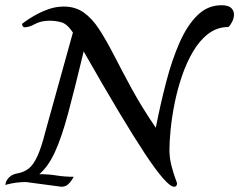

<svg xmlns="http://www.w3.org/2000/svg" viewBox="-49 -709 912 732"><path d="M232 -35Q232 -35 226.5 -25.5Q221 -16 211 -6.5Q201 3 185 3L50 -15Q31 -15 12 -12.5Q-7 -10 -29 -4Q-29 -4 -26.5 -13.5Q-24 -23 -13 -34Q-2 -45 22 -49Q43 -53 60.5 -66.5Q78 -80 93.5 -113.5Q109 -147 124 -207L229 -585Q207 -618 185 -624Q163 -630 141 -630Q107 -630 84.5 -617.5Q62 -605 45 -605Q40 -605 37.5 -609.5Q35 -614 35 -618Q35 -618 48.5 -628Q62 -638 85 -651Q108 -664 136 -674Q164 -684 194 -684Q238 -684 270 -661.5Q302 -639 329 -597.5Q356 -556 385.5 -498.5Q415 -441 453 -371Q491 -301 545 -222Q563 -314 585 -398Q607 -482 636 -547.5Q665 -613 704 -651Q743 -689 795 -689Q822 -689 832.5 -678.5Q843 -668 843 -654Q843 -641 837 -628Q831 -615 822 -606Q779 -606 745.5 -580.5Q712 -555 687 -512.5Q662 -470 644.5 -418.5Q627 -367 616.5 -314Q606 -261 601.5 -215Q597 -169 597 -138Q597 -107 604.5 -78Q612 -49 619 -30Q626 -11 626 -11Q626 3 615 3Q587 3 503 -124Q419 -251 270 -513Q236 -371 211 -278Q186 -185 160.5 -129.5Q135 -74 101 -45Q136 -45 166.5 -40Q197 -35 232 -35Z"/></svg>

Font: Sedan
Style: Italic
Weight: 400
Italic angle: -13.8°
Designer: Sebastian Salazar
Foundry: Sebastian Salazar
Version: Version 1.100; ttfautohint (v1.8.4.7-5d5b)